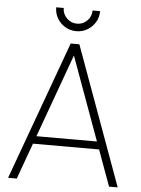

<svg xmlns="http://www.w3.org/2000/svg" viewBox="-60 -946 728 993"><g transform="rotate(5 304.5 -450.0)"><path d="M305 -786Q273.5 -786 247.5 -801.5Q221.5 -817 206.2 -842.8Q191 -868.5 191 -900H230Q230 -869.5 252.2 -847.2Q274.5 -825 305 -825Q336.5 -825 358.2 -847.2Q380 -869.5 380 -900H419Q419 -868.5 403.8 -842.8Q388.5 -817 362.5 -801.5Q336.5 -786 305 -786ZM20 0 282 -720H327L589 0H544L289 -701H319L65 0ZM120 -187V-227H488V-187Z"/></g></svg>

Font: Manrope ExtraLight
Style: Regular
Weight: 200
Designer: Mikhail Sharanda
Foundry: Mikhail Sharanda
Version: Version 4.505